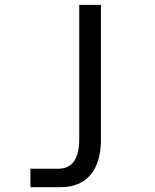

<svg xmlns="http://www.w3.org/2000/svg" viewBox="-20 -567 642 795"><path d="M106 131.8H220.2Q308.1 131.8 308.1 9.8V-546.9H397.9V9.8Q397.9 106 354.7 157Q311.5 208 230 208H106Z"/></svg>

Font: Vazir Code Hack
Style: Code-Hack
Weight: 400
Foundry: DejaVu fonts team - Redesigned by Saber Rastikerdar
Version: Version 1.1.2